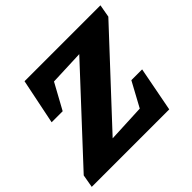

<svg xmlns="http://www.w3.org/2000/svg" viewBox="-171 -845 1032 1032"><g transform="rotate(-45 345.5 -328.5)"><path d="M694 -584 248 -105 464 -115 540 -255H622L573 0H-16L-3 -74L441 -552L241 -544L161 -398H77L130 -657H707Z"/></g></svg>

Font: Piazzolla ExtraBold
Style: Italic
Weight: 800
Italic angle: -11.3°
Designer: Juan Pablo del Peral
Foundry: Huerta Tipografica
Version: Version 1.330